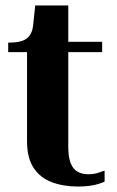

<svg xmlns="http://www.w3.org/2000/svg" viewBox="-20 -673 430 703"><path d="M10 -482V-517H13Q40 -517 58.5 -522.5Q77 -528 87.5 -541.5Q98 -555 101 -578L133 -520H354V-482ZM230 -135Q230 -97 239 -75Q248 -53 264.5 -44Q281 -35 303 -35Q325 -35 341.5 -41Q358 -47 363 -48V-8Q355 -4 340.5 0.5Q326 5 307 7.5Q288 10 266 10Q212 10 169.5 -6Q127 -22 103 -58.5Q79 -95 79 -155V-514L95 -521L109 -653H230Z"/></svg>

Font: Roboto Serif 144pt SemiBold
Style: Regular
Weight: 600
Version: Version 1.008